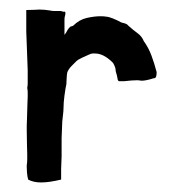

<svg xmlns="http://www.w3.org/2000/svg" viewBox="-20 -360 368 402"><path d="M37 -128Q37 -135 37.5 -144.5Q38 -154 38 -158Q38 -163 38 -167Q38 -171 37 -176Q38 -181 38 -185Q38 -189 38 -194V-195V-203V-204V-207V-208V-213L35 -294V-339Q46 -339 53 -339.5Q60 -340 63 -340Q68 -340 73.5 -339.5Q79 -339 85 -338Q88 -337 93 -337H107Q115 -335 114 -335V-336Q115 -336 117 -334Q117 -329 116 -326.5Q115 -324 115 -319V-287Q119 -292 120.5 -295.5Q122 -299 127 -304L133 -306Q146 -319 162 -322.5Q178 -326 190 -326Q199 -326 203 -325Q207 -325 216 -321.5Q225 -318 234 -313Q243 -311 246 -309L249 -306Q259 -297 268 -290.5Q277 -284 281 -274Q291 -260 297 -244Q303 -228 308 -209Q308 -204 307 -200Q306 -196 301 -196Q286 -191 276 -191Q275 -191 273 -191.5Q271 -192 268 -192Q263 -192 255.5 -191.5Q248 -191 240 -190H229Q227 -191 226.5 -193Q226 -195 226 -196Q225 -202 223.5 -206.5Q222 -211 222 -214Q222 -216 221 -219Q220 -222 219 -224Q217 -228 216 -229Q197 -248 179 -248H178H177H176H175H174Q171 -248 167 -246Q162 -244 152.5 -239.5Q143 -235 140 -232L130 -222Q124 -216 121 -209Q120 -205 119.5 -195.5Q119 -186 119 -184Q117 -175 115 -160Q113 -145 113 -134Q113 -127 111.5 -116Q110 -105 110 -96Q110 -89 109.5 -83Q109 -77 109 -71V-33Q109 -27 108.5 -20Q108 -13 108 -6V16Q83 22 66 22Q50 22 39 16Q37 9 36.5 1Q36 -7 36 -10V-14Q37 -20 37 -26Q37 -32 37 -38Q37 -44 36.5 -56Q36 -68 36 -87V-97Q36 -103 36.5 -111Q37 -119 37 -128Z"/></svg>

Font: Kirang Haerang sl
Style: Regular
Weight: 400
Version: Version 1.00